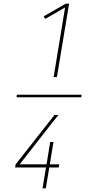

<svg xmlns="http://www.w3.org/2000/svg" viewBox="-20 -868 540 1056"><path d="M71 -333 73 -347H429L427 -333ZM275 -444 338 -827 229 -764 220 -778 342 -848H360L293 -444ZM214 168 233 53H63L66 36L280 -236H302L279 -208L88 36H236L256 -87H274L254 36H306L303 53H251L232 168Z"/></svg>

Font: Iosevka Curly Thin
Style: Italic
Weight: 100
Italic angle: -9°
Monospace: yes
Designer: Belleve Invis
Foundry: Belleve Invis
Version: Version 22.1.2; ttfautohint (v1.8.4)